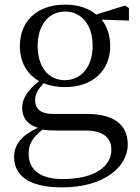

<svg xmlns="http://www.w3.org/2000/svg" viewBox="-20 -551 606 831"><path d="M261 -204C188 -204 143 -263 143 -352C143 -442 190 -501 262 -501C333 -501 381 -443 381 -353C381 -264 333 -204 261 -204ZM261 -174C381 -174 457 -245 457 -352C457 -397 444 -436 420 -466L538 -462V-516L521 -527L396 -488C365 -515 318 -531 262 -531C141 -531 66 -460 66 -352C66 -284 96 -230 149 -200C97 -158 76 -123 76 -84C76 -42 98 -12 144 2C76 34 41 73 41 128C41 205 99 260 249 260C434 260 533 168 533 75C533 -9 476 -58 355 -58H209C154 -58 132 -82 132 -116C132 -144 144 -163 169 -191C195 -180 226 -174 261 -174ZM164 10C183 13 202 14 228 14H351C435 14 462 52 462 97C462 169 390 224 251 224C157 224 104 186 104 114C104 70 123 43 164 10Z"/></svg>

Font: Harano Aji Mincho
Style: Regular
Weight: 400
Foundry: Masamichi Hosoda
Version: HaranoAjiMincho-Regular version 20230610;ttx 4.39.4